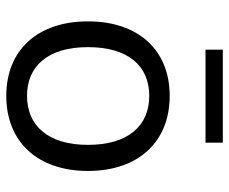

<svg xmlns="http://www.w3.org/2000/svg" viewBox="-79 -641 729 611"><g transform="rotate(90 285.5 -335.5)"><path d="M285 9C431 9 524 -90 524 -251C524 -412 431 -511 285 -511C140 -511 48 -412 48 -251C48 -90 140 9 285 9ZM285 -57C190 -57 130 -124 130 -251C130 -379 190 -446 285 -446C380 -446 441 -379 441 -251C441 -124 380 -57 285 -57ZM138 -625H434V-680H138Z"/></g></svg>

Font: Poppy and Pepper
Style: Regular
Weight: 400
Designer: Thy Ha
Foundry: Thy Ha
Version: Version 0.001;Glyphs 3.2 (3227)